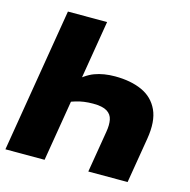

<svg xmlns="http://www.w3.org/2000/svg" viewBox="-107 -832 925 936"><g transform="rotate(15 356.0 -364.0)"><path d="M426.3 -481.9Q505.9 -481.9 562.7 -456.3Q619.6 -430.7 645.5 -375Q671.4 -319.3 656.2 -228.5L618.2 0H419.9L454.6 -209Q460.9 -245.1 455.8 -271.2Q450.7 -297.4 427.7 -311.5Q404.8 -325.7 357.4 -325.7Q309.1 -325.7 270.8 -313.7Q232.4 -301.8 209.5 -288.6L227.5 -397.9Q279.3 -448.7 324.5 -465.3Q369.6 -481.9 426.3 -481.9ZM319.8 -727.5 199.2 0H1.5L122.1 -727.5Z"/></g></svg>

Font: Inter 16pt Black
Style: Italic
Weight: 900
Italic angle: -9.3988°
Version: Version 4.001;git-66647c0bb